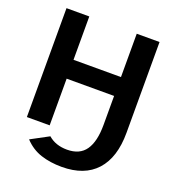

<svg xmlns="http://www.w3.org/2000/svg" viewBox="-157 -810 1036 1140"><g transform="rotate(20 361.0 -240.0)"><path d="M510.7 -294.9H210.9V0H66.9V-688H210.9V-414.1H510.7V-688H654.8V-114.3Q654.8 42 579.6 124.8Q504.4 207.5 361.8 207.5Q288.6 207.5 229.2 188Q169.9 168.5 124.5 120.1L237.3 59.6Q283.7 100.6 356.4 100.6Q436.5 100.6 473.6 46.9Q510.7 -6.8 510.7 -111.3Z"/></g></svg>

Font: Liberation Sans
Style: Bold
Weight: 700
Designer: Steve Matteson
Foundry: Ascender Corporation
Version: Version 2.1.5